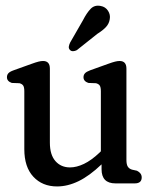

<svg xmlns="http://www.w3.org/2000/svg" viewBox="-20 -660 541 691"><path d="M67.5 -123V-331.5Q67.5 -346 63.5 -352Q59.5 -358 50 -360.5L22.5 -361.5Q5 -367.5 5 -382Q5 -390.5 10 -396.2Q15 -402 29 -407L93 -430Q109.5 -436 118.5 -438.2Q127.5 -440.5 135 -440.5Q159.5 -440.5 159.5 -413V-146.5Q159.5 -103 179.5 -80.2Q199.5 -57.5 232 -57.5Q255.5 -57.5 282.2 -70.2Q309 -83 338 -110.5L343 -115.5V-331.5Q343 -346 339 -352Q335 -358 325.5 -360.5L298 -361.5Q280.5 -367.5 280.5 -382Q280.5 -390.5 285.8 -396.2Q291 -402 304.5 -407L368.5 -430Q385 -436 394 -438.2Q403 -440.5 410.5 -440.5Q435 -440.5 435 -413V-84.5Q435 -68 440 -60.2Q445 -52.5 455 -49.5L473 -45.5Q490 -37 490 -21.5Q490 0 465 0H395.5Q345.5 0 345.5 -51V-68.5Q302 -27 262.8 -8Q223.5 11 185.5 11Q132.5 11 100 -24Q67.5 -59 67.5 -123ZM278.5 -587Q292 -613.5 306.2 -628.2Q320.5 -643 342.5 -638.5Q359.5 -635.5 368.8 -621.2Q378 -607 375 -591Q372.5 -574.5 361.2 -562.5Q350 -550.5 330 -538L256.5 -479.5Q250 -476 243 -475.8Q236 -475.5 231.5 -480.5Q226.5 -486 227.8 -493Q229 -500 232.5 -507Z"/></svg>

Font: Fraunces 144pt SuperSoft
Style: Regular
Weight: 400
Version: Version 1.000;[b76b70a41]